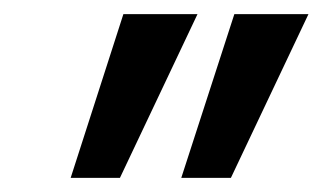

<svg xmlns="http://www.w3.org/2000/svg" viewBox="-20 -772 457 272"><path d="M154.8 -752H259.8L149.9 -520H80.1ZM312 -752H417L307.1 -520H236.8Z"/></svg>

Font: Pattaya
Style: Regular
Weight: 400
Designer: Pablo Impallari / Thai characters Designed by Thanarat Vachiruckul and Suppakit Chalermlarp
Foundry: Pablo Impallari
Version: Version 2.001